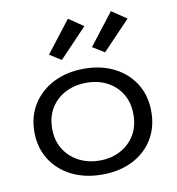

<svg xmlns="http://www.w3.org/2000/svg" viewBox="-80 -769 784 849"><g transform="rotate(-10 312.5 -344.5)"><path d="M312 8Q234 8 174.5 -22Q115 -52 81.5 -105.5Q48 -159 48 -229Q48 -299 81.5 -352.5Q115 -406 174.5 -436.5Q234 -467 312 -467Q390 -467 449 -436.5Q508 -406 540.5 -352.5Q573 -299 573 -229Q573 -159 540.5 -105.5Q508 -52 449 -22Q390 8 312 8ZM312 -55Q364 -55 405 -77Q446 -99 469.5 -138Q493 -177 493 -230Q493 -283 469.5 -322Q446 -361 405 -382.5Q364 -404 312 -404Q259 -404 217.5 -382.5Q176 -361 152 -322Q128 -283 128 -230Q128 -177 152 -138Q176 -99 217.5 -77Q259 -55 312 -55ZM417 -522 364 -555 474 -697 541 -652ZM223 -522 171 -555 281 -697 347 -652Z"/></g></svg>

Font: Inconsolata Expanded
Style: Regular
Weight: 400
Width: 7
Monospace: yes
Designer: Raph Levien, Cyreal, Brenton Simpson
Foundry: Raph Levien, Cyreal, Google
Version: Version 3.100; ttfautohint (v1.8.4.7-5d5b)